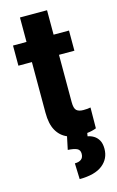

<svg xmlns="http://www.w3.org/2000/svg" viewBox="-134 -712 603 993"><g transform="rotate(-15 168.0 -215.5)"><path d="M259.8 24.9Q276.9 27.8 292.2 37.1Q307.6 46.4 317.6 63.7Q327.6 81.1 327.6 109.4Q327.6 162.6 286.4 195.3Q245.1 228 163.1 228L160.2 143.1Q181.6 143.1 194.3 133.8Q207 124.5 207 103.5Q207 84 192.1 76.2Q177.2 68.4 142.6 66.4L157.2 -2.9Q121.1 -18.1 101.1 -53.7Q81.1 -89.4 81.1 -148.9V-420.4H8.8V-528.3H81.1V-659.2H226.1V-528.3H308.6V-420.4H226.1V-166.5Q226.1 -133.8 237.8 -122.8Q249.5 -111.8 274.4 -111.8Q298.8 -111.8 313 -115.2L312 -3.9Q290.5 4.9 262.7 7.8Z"/></g></svg>

Font: Robert Sans Black
Style: Regular
Weight: 900
Designer: Christian Robertson (extended by Adam Twardoch)
Foundry: Google
Version: Version 12.135;April 2, 2019;FontCreator 11.5.0.2425 64-bit;